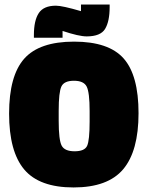

<svg xmlns="http://www.w3.org/2000/svg" viewBox="-20 -814 649 844"><path d="M20 -314.5Q20 -481 86.5 -556Q153 -631 305.5 -631Q458 -631 523.5 -557Q589 -483 589 -316.5Q589 -150 521.5 -70Q454 10 303.5 10Q153 10 86.5 -69Q20 -148 20 -314.5ZM238 -327V-283Q238 -199 251 -174Q264 -149 308 -149Q352 -149 363 -173Q374 -197 374 -280V-326Q374 -408 361 -433.5Q348 -459 305 -459Q262 -459 250 -434Q238 -409 238 -327ZM462 -794V-783Q462 -720 442 -687Q422 -654 361 -654Q327 -654 255 -678V-648H129V-660Q129 -724 150.5 -756.5Q172 -789 226 -789Q254 -789 336 -765V-794Z"/></svg>

Font: Passion One
Style: Bold
Weight: 700
Designer: Alejandro Lo Celso
Foundry: Fontstage
Version: Version 1.002